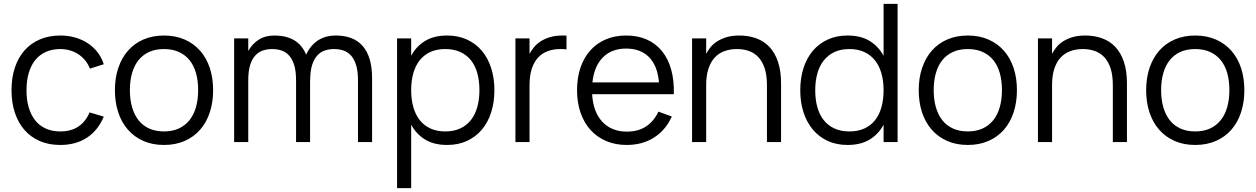

<svg xmlns="http://www.w3.org/2000/svg" viewBox="-20 -740 6541 1000"><path d="M294 15Q234.5 15 187.5 -5.2Q140.5 -25.5 107.8 -62.8Q75 -100 57.5 -152.8Q40 -205.5 40 -270Q40 -335.5 57.5 -388Q75 -440.5 108 -477.8Q141 -515 188.2 -535Q235.5 -555 294.5 -555Q335.5 -555 371.8 -544.5Q408 -534 437.2 -514.8Q466.5 -495.5 488 -467.8Q509.5 -440 520.5 -405.5L448.5 -382.5Q439 -406.5 423.5 -425.5Q408 -444.5 388.2 -457.5Q368.5 -470.5 344.5 -477.5Q320.5 -484.5 294 -484.5Q251.5 -484.5 218.5 -469.5Q185.5 -454.5 163.2 -426.8Q141 -399 129.5 -359.2Q118 -319.5 118 -270Q118 -221.5 129.2 -182Q140.5 -142.5 162.5 -114.2Q184.5 -86 217.5 -70.8Q250.5 -55.5 294 -55.5Q350 -55.5 388 -80.8Q426 -106 446.5 -154.5L520.5 -132.5Q490 -60 432.2 -22.5Q374.5 15 294 15Z M834 15Q774 15 726.5 -6Q679 -27 646 -64.8Q613 -102.5 595.8 -155Q578.5 -207.5 578.5 -270.5Q578.5 -334 596.2 -386.5Q614 -439 647 -476.5Q680 -514 727.5 -534.5Q775 -555 834 -555Q894.5 -555 942 -534Q989.5 -513 1022.5 -475.5Q1055.5 -438 1072.8 -385.8Q1090 -333.5 1090 -270.5Q1090 -207 1072.5 -154.2Q1055 -101.5 1022 -64Q989 -26.5 941.5 -5.8Q894 15 834 15ZM834 -55.5Q878.5 -55.5 911.8 -71Q945 -86.5 967.2 -114.5Q989.5 -142.5 1000.8 -182.2Q1012 -222 1012 -270.5Q1012 -320 1000.8 -359.5Q989.5 -399 967 -426.8Q944.5 -454.5 911.2 -469.5Q878 -484.5 834 -484.5Q789.5 -484.5 756.2 -469.2Q723 -454 700.8 -425.8Q678.5 -397.5 667.5 -358Q656.5 -318.5 656.5 -270.5Q656.5 -221 668 -181.2Q679.5 -141.5 701.8 -113.5Q724 -85.5 757.2 -70.5Q790.5 -55.5 834 -55.5Z M1522 -321.5Q1522 -369 1512.5 -400.2Q1503 -431.5 1486.2 -450.2Q1469.5 -469 1446.8 -476.8Q1424 -484.5 1397.5 -484.5Q1371.5 -484.5 1348.8 -476.8Q1326 -469 1309 -450.2Q1292 -431.5 1282.5 -400.2Q1273 -369 1273 -321.5V0H1199.5V-540H1273V-474.5Q1294 -512 1327.8 -533.5Q1361.5 -555 1410 -555Q1469.5 -555 1511.2 -531Q1553 -507 1574.5 -455.5Q1597 -504 1636 -529.5Q1675 -555 1729 -555Q1773.5 -555 1808.5 -542Q1843.5 -529 1868 -501.5Q1892.5 -474 1905.2 -432Q1918 -390 1918 -331.5V0H1844.5V-321.5Q1844.5 -369 1835 -400.2Q1825.5 -431.5 1808.8 -450.2Q1792 -469 1769.2 -476.8Q1746.5 -484.5 1720 -484.5Q1694 -484.5 1671.2 -476.8Q1648.5 -469 1631.8 -450.2Q1615 -431.5 1605.2 -400.2Q1595.5 -369 1595.5 -321.5H1595V0H1522Z M2048 240V-540H2121.5V-449.5Q2148 -499 2194.5 -527Q2241 -555 2309 -555Q2366.5 -555 2412.2 -534Q2458 -513 2489.8 -475.2Q2521.5 -437.5 2538.2 -385.2Q2555 -333 2555 -270.5Q2555 -207 2538 -154.2Q2521 -101.5 2489 -64Q2457 -26.5 2411.5 -5.8Q2366 15 2309 15Q2240.5 15 2194.5 -13Q2148.5 -41 2121.5 -90.5V240ZM2299 -55.5Q2344 -55.5 2377.5 -71.2Q2411 -87 2433 -115.2Q2455 -143.5 2466 -183Q2477 -222.5 2477 -270.5Q2477 -319.5 2466 -359Q2455 -398.5 2432.8 -426.2Q2410.5 -454 2377 -469.2Q2343.5 -484.5 2299 -484.5Q2253.5 -484.5 2220.2 -468.8Q2187 -453 2165 -424.8Q2143 -396.5 2132.2 -357.2Q2121.5 -318 2121.5 -270.5Q2121.5 -222 2132.8 -182.2Q2144 -142.5 2166.2 -114.2Q2188.5 -86 2221.8 -70.8Q2255 -55.5 2299 -55.5Z M2930.5 -482.5Q2923.5 -484 2915.5 -484.2Q2907.5 -484.5 2898 -484.5Q2863.5 -484.5 2834 -474Q2804.5 -463.5 2783.2 -441Q2762 -418.5 2750 -382.8Q2738 -347 2738 -296.5V0H2664.5V-540H2738V-459.5Q2747.5 -477.5 2761.8 -494.8Q2776 -512 2796.8 -525.2Q2817.5 -538.5 2845.5 -546.8Q2873.5 -555 2910.5 -555Q2916 -555 2920.5 -555Q2925 -555 2930.5 -554.5Z M3244 -54.5Q3304.5 -54.5 3345 -81.5Q3385.5 -108.5 3409.5 -158.5L3479 -133Q3446.5 -61.5 3385.8 -23.2Q3325 15 3244 15Q3185.5 15 3137.8 -5.2Q3090 -25.5 3056.2 -62.5Q3022.5 -99.5 3004 -152.2Q2985.5 -205 2985.5 -270Q2985.5 -335.5 3003.5 -388.2Q3021.5 -441 3055 -478Q3088.5 -515 3135.5 -535Q3182.5 -555 3241 -555Q3302 -555 3349 -534Q3396 -513 3428 -473.5Q3460 -434 3475.8 -377.5Q3491.5 -321 3489.5 -249.5H3064Q3066.5 -203.5 3080 -167.2Q3093.5 -131 3116.8 -106Q3140 -81 3172.2 -67.8Q3204.5 -54.5 3244 -54.5ZM3412 -311Q3405 -396.5 3361 -441.8Q3317 -487 3241 -487Q3165.5 -487 3120 -441Q3074.5 -395 3065.5 -311Z M3974.5 -296.5Q3974.5 -347 3963.2 -382.5Q3952 -418 3931.2 -440.8Q3910.5 -463.5 3881.8 -474Q3853 -484.5 3818 -484.5Q3783.5 -484.5 3754 -474Q3724.5 -463.5 3703.2 -441Q3682 -418.5 3670 -382.8Q3658 -347 3658 -296.5V0H3584.5V-540H3658V-459.5Q3667 -477.5 3681.2 -494.8Q3695.5 -512 3716.5 -525.2Q3737.5 -538.5 3765.5 -546.8Q3793.5 -555 3830.5 -555Q3879.5 -555 3919.5 -540.2Q3959.5 -525.5 3988 -495Q4016.5 -464.5 4032.2 -417.5Q4048 -370.5 4048 -306.5V0H3974.5Z M4655 -720V0H4582V-90.5Q4555 -40.5 4508.8 -12.8Q4462.5 15 4394 15Q4336.5 15 4291 -6Q4245.5 -27 4213.8 -64.8Q4182 -102.5 4165 -154.8Q4148 -207 4148 -269.5Q4148 -333.5 4165 -386Q4182 -438.5 4214 -476Q4246 -513.5 4291.5 -534.2Q4337 -555 4394 -555Q4463 -555 4509 -527Q4555 -499 4582 -449.5V-720ZM4404 -484.5Q4359 -484.5 4325.8 -468.8Q4292.5 -453 4270.2 -424.8Q4248 -396.5 4237 -357Q4226 -317.5 4226 -269.5Q4226 -221 4237.2 -181.2Q4248.5 -141.5 4270.8 -113.8Q4293 -86 4326.2 -70.8Q4359.5 -55.5 4404 -55.5Q4449.5 -55.5 4483 -71.2Q4516.5 -87 4538.5 -115.2Q4560.5 -143.5 4571.2 -183Q4582 -222.5 4582 -269.5Q4582 -318.5 4570.8 -358Q4559.5 -397.5 4537 -425.8Q4514.5 -454 4481.2 -469.2Q4448 -484.5 4404 -484.5Z M5020.5 15Q4960.5 15 4913 -6Q4865.5 -27 4832.5 -64.8Q4799.5 -102.5 4782.2 -155Q4765 -207.5 4765 -270.5Q4765 -334 4782.8 -386.5Q4800.5 -439 4833.5 -476.5Q4866.5 -514 4914 -534.5Q4961.5 -555 5020.5 -555Q5081 -555 5128.5 -534Q5176 -513 5209 -475.5Q5242 -438 5259.2 -385.8Q5276.5 -333.5 5276.5 -270.5Q5276.5 -207 5259 -154.2Q5241.5 -101.5 5208.5 -64Q5175.5 -26.5 5128 -5.8Q5080.5 15 5020.5 15ZM5020.5 -55.5Q5065 -55.5 5098.2 -71Q5131.5 -86.5 5153.8 -114.5Q5176 -142.5 5187.2 -182.2Q5198.5 -222 5198.5 -270.5Q5198.5 -320 5187.2 -359.5Q5176 -399 5153.5 -426.8Q5131 -454.5 5097.8 -469.5Q5064.5 -484.5 5020.5 -484.5Q4976 -484.5 4942.8 -469.2Q4909.5 -454 4887.2 -425.8Q4865 -397.5 4854 -358Q4843 -318.5 4843 -270.5Q4843 -221 4854.5 -181.2Q4866 -141.5 4888.2 -113.5Q4910.5 -85.5 4943.8 -70.5Q4977 -55.5 5020.5 -55.5Z M5776 -296.5Q5776 -347 5764.8 -382.5Q5753.5 -418 5732.8 -440.8Q5712 -463.5 5683.2 -474Q5654.5 -484.5 5619.5 -484.5Q5585 -484.5 5555.5 -474Q5526 -463.5 5504.8 -441Q5483.5 -418.5 5471.5 -382.8Q5459.5 -347 5459.5 -296.5V0H5386V-540H5459.5V-459.5Q5468.5 -477.5 5482.8 -494.8Q5497 -512 5518 -525.2Q5539 -538.5 5567 -546.8Q5595 -555 5632 -555Q5681 -555 5721 -540.2Q5761 -525.5 5789.5 -495Q5818 -464.5 5833.8 -417.5Q5849.5 -370.5 5849.5 -306.5V0H5776Z M6205 15Q6145 15 6097.5 -6Q6050 -27 6017 -64.8Q5984 -102.5 5966.8 -155Q5949.5 -207.5 5949.5 -270.5Q5949.5 -334 5967.2 -386.5Q5985 -439 6018 -476.5Q6051 -514 6098.5 -534.5Q6146 -555 6205 -555Q6265.5 -555 6313 -534Q6360.5 -513 6393.5 -475.5Q6426.5 -438 6443.8 -385.8Q6461 -333.5 6461 -270.5Q6461 -207 6443.5 -154.2Q6426 -101.5 6393 -64Q6360 -26.5 6312.5 -5.8Q6265 15 6205 15ZM6205 -55.5Q6249.5 -55.5 6282.8 -71Q6316 -86.5 6338.2 -114.5Q6360.5 -142.5 6371.8 -182.2Q6383 -222 6383 -270.5Q6383 -320 6371.8 -359.5Q6360.5 -399 6338 -426.8Q6315.5 -454.5 6282.2 -469.5Q6249 -484.5 6205 -484.5Q6160.5 -484.5 6127.2 -469.2Q6094 -454 6071.8 -425.8Q6049.5 -397.5 6038.5 -358Q6027.5 -318.5 6027.5 -270.5Q6027.5 -221 6039 -181.2Q6050.5 -141.5 6072.8 -113.5Q6095 -85.5 6128.2 -70.5Q6161.5 -55.5 6205 -55.5Z"/></svg>

Font: Vela Sans
Style: Regular
Weight: 400
Designer: Principal design: Mikhail Sharanda - project Manrope.
Design modification: Ravid Balaliev
Foundry: Mikhail Sharanda
Version: Version 1.001;August 23, 2023;FontCreator 14.0.0.2901 64-bit